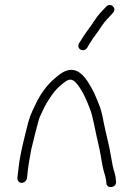

<svg xmlns="http://www.w3.org/2000/svg" viewBox="-20 -730 542 780"><path d="M334.2 -536 342.8 -551C349.1 -560.3 353.8 -567.7 357.1 -573C369.1 -590.8 378.7 -601.4 393.5 -625C410.6 -650 422.4 -658.5 439.1 -678C457.2 -697.4 427.6 -722.8 410.6 -702C391.2 -681.8 379.6 -671.2 361.4 -643C341.3 -612.4 328.4 -598.4 310.6 -569L301.1 -554C288.7 -530.8 319.7 -514.6 334.2 -536ZM89.7 -7 91.8 -27C94.5 -52.6 102.1 -100.4 106.8 -122C110.4 -138.5 135.7 -241.9 141.7 -255C152.6 -277.7 163.5 -304 178.1 -325C193.7 -349.6 207 -367.9 230.6 -387C252 -404.3 264.9 -414.8 284.7 -398C311.5 -370.9 331.6 -324.8 346 -286C357.8 -258 372.1 -171.9 380.7 -140C388.5 -110.2 393.8 -62.3 400.9 -37C405.1 -23.3 409.7 -8.4 411.4 6L412.3 16C416.6 39.5 454.9 32.1 451.3 7L450.3 -3C449.8 -10.3 448.3 -18.3 445.8 -27C438.3 -51.1 437.2 -57.9 431.5 -91C423.2 -142.4 413 -175.7 401.3 -232C390.8 -292.1 382 -305.8 363.7 -350C355.4 -366.7 347.3 -381.3 339.3 -394C321.7 -421.3 292.4 -460.3 245.2 -441C236.2 -437.7 223.7 -429.3 207.6 -416C170.4 -385.3 144.3 -349 122.8 -303C104.2 -263.9 99.7 -256.2 85.6 -197C69 -127.6 60.4 -99 52.8 -27L50.7 -7C49.7 3.3 58 13 68.1 13C78.3 13 88.7 3.3 89.7 -7Z"/></svg>

Font: Just Breathe
Style: Obl2
Weight: 400
Foundry: Cannot Into Space Fonts
Version: Version 0.72